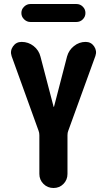

<svg xmlns="http://www.w3.org/2000/svg" viewBox="-20 -940 540 960"><path d="M408.2 -730.5Q435.5 -730.5 450.7 -708Q465.8 -685.5 457 -660.2L321.3 -286.1Q317.4 -277.3 317.4 -263.7V-70.3Q317.4 -41 297.4 -20.5Q277.3 0 247.6 0Q217.8 0 197.3 -20.5Q176.8 -41 176.8 -70.3V-263.7Q176.8 -276.4 172.9 -286.1L38.1 -659.2Q29.3 -685.5 44.9 -708Q60.5 -730.5 87.9 -730.5Q122.1 -730.5 148.4 -709.5Q174.8 -688.5 182.6 -656.2L248 -406.2Q248 -405.3 249 -405.3Q250 -405.3 250 -406.2L315.4 -658.2Q324.2 -689.5 350.1 -710Q376 -730.5 408.2 -730.5ZM131.8 -919.9H362.3Q380.9 -919.9 394 -906.7Q407.2 -893.6 407.2 -875Q407.2 -856.4 394 -843.3Q380.9 -830.1 362.3 -830.1H131.8Q114.3 -830.1 100.6 -843.3Q86.9 -856.4 86.9 -875Q86.9 -893.6 100.6 -906.7Q114.3 -919.9 131.8 -919.9Z"/></svg>

Font: Rounded-X Mgen+ 1mn bold
Style: Bold
Weight: 700
Designer: [Source Han Sans]
Ryoko NISHIZUKA  (kana & ideographs); Paul D. Hunt (Latin, Greek & Cyrillic); Wenlong ZHANG  (bopomofo
Version: Version 1.059.20150602